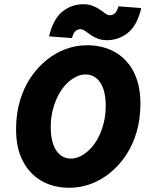

<svg xmlns="http://www.w3.org/2000/svg" viewBox="-20 -876 710 908"><path d="M308 12Q233 12 176.5 -20.5Q120 -53 88 -114.5Q56 -176 56 -264Q56 -337 74 -398.5Q92 -460 124.5 -508.5Q157 -557 199.5 -591.5Q242 -626 291 -644Q340 -662 392 -662Q467 -662 524 -629.5Q581 -597 612.5 -535.5Q644 -474 644 -386Q644 -313 626 -251.5Q608 -190 575.5 -141.5Q543 -93 500.5 -58.5Q458 -24 409 -6Q360 12 308 12ZM316 -126Q338 -126 361 -137.5Q384 -149 405.5 -170.5Q427 -192 443.5 -223Q460 -254 470 -292.5Q480 -331 480 -376Q480 -423 468.5 -456Q457 -489 435.5 -506.5Q414 -524 384 -524Q362 -524 339 -512.5Q316 -501 294.5 -479.5Q273 -458 256.5 -427Q240 -396 230 -357.5Q220 -319 220 -274Q220 -227 231.5 -194Q243 -161 264.5 -143.5Q286 -126 316 -126ZM486 -686Q460 -686 440.5 -694Q421 -702 407 -712Q393 -722 382 -730Q371 -738 360 -738Q348 -738 338 -730Q328 -722 320 -696L212 -704Q232 -787 275.5 -821.5Q319 -856 374 -856Q400 -856 419.5 -848Q439 -840 453 -830Q467 -820 478.5 -812Q490 -804 500 -804Q512 -804 522.5 -812.5Q533 -821 540 -846L648 -838Q629 -756 585 -721Q541 -686 486 -686Z"/></svg>

Font: Source Sans 3 ExtraLight Black
Style: Italic
Weight: 900
Italic angle: -11°
Version: Version 3.052;hotconv 1.1.0;makeotfexe 2.6.0